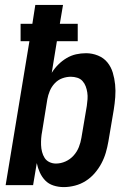

<svg xmlns="http://www.w3.org/2000/svg" viewBox="-20 -755 540 783"><path d="M240 8Q218 8 198 1.5Q178 -5 164.5 -19Q151 -33 142.5 -51.5Q134 -70 130 -90L115 0H3L100 -587H64V-658H112L124 -735H237L224 -658H297V-587H212L191 -458Q202 -476 217.5 -491.5Q233 -507 251.5 -518Q270 -529 290 -533.5Q310 -538 331 -538Q356 -538 379.5 -528.5Q403 -519 418 -500.5Q433 -482 440 -458.5Q447 -435 449.5 -410Q452 -385 450 -359Q448 -333 444 -308L422 -178Q418 -155 411.5 -132.5Q405 -110 393.5 -88.5Q382 -67 366 -48.5Q350 -30 329.5 -17Q309 -4 285.5 2Q262 8 240 8ZM208 -88Q228 -88 247 -96.5Q266 -105 280 -120.5Q294 -136 301.5 -155Q309 -174 312 -193L334 -323Q336 -337 337 -350.5Q338 -364 336 -377.5Q334 -391 329.5 -403Q325 -415 316.5 -424.5Q308 -434 295 -438Q282 -442 269 -442Q251 -442 233.5 -435.5Q216 -429 203 -415Q190 -401 183 -384Q176 -367 173 -350L152 -220Q149 -205 148 -191Q147 -177 147.5 -163Q148 -149 151.5 -135.5Q155 -122 162 -111Q169 -100 181.5 -94Q194 -88 208 -88Z"/></svg>

Font: Iosevka Curly Oblique
Style: Bold
Weight: 700
Italic angle: -9°
Monospace: yes
Designer: Belleve Invis
Foundry: Belleve Invis
Version: Version 11.1.0; ttfautohint (v1.8.3)